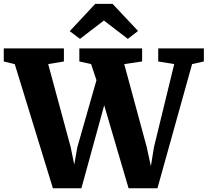

<svg xmlns="http://www.w3.org/2000/svg" viewBox="-38 -1000 1103 1020"><path d="M-18 -673.5V-743H301.5V-673.5L218 -659.5L337.5 -218.5L356.5 -125.5L373 -218.5L474.5 -574L446 -659.5L383.5 -673.5V-743H717V-673.5L622 -659.5L741.5 -218.5L763.5 -117L780 -218.5L887.5 -659.5L802.5 -673.5V-743H1045V-673.5L982.5 -659.5L798.5 0H645L515.5 -440.5L394.5 0H243L40.5 -659ZM387 -793.5 332.5 -834.5 468 -979.5H560L695.5 -835.5L641 -793.5L514 -891Z"/></svg>

Font: Merriweather Light 18pt Black
Style: Regular
Weight: 900
Version: Version 2.100